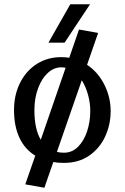

<svg xmlns="http://www.w3.org/2000/svg" viewBox="-20 -773 587 904"><path d="M404 -753H311L208 -572H284ZM390 -468 442 -618 352 -634 306 -501Q288 -504 268 -504Q204 -504 153.5 -472Q103 -440 74.5 -383Q46 -326 46 -255Q46 -179 71.5 -124.5Q97 -70 146 -40L99 95L189 111L231 -10Q252 -6 281 -6Q350 -6 399.5 -40Q449 -74 475 -130Q501 -186 501 -250Q501 -315 471.5 -374Q442 -433 390 -468ZM172 -115Q142 -165 142 -255Q142 -310 159 -356.5Q176 -403 205 -429.5Q234 -456 268 -456Q277 -456 289 -454ZM405 -250Q405 -201 390.5 -156Q376 -111 348 -82.5Q320 -54 281 -54Q261 -54 248 -58L365 -395Q384 -365 394.5 -326.5Q405 -288 405 -250Z"/></svg>

Font: LXGW Marker Gothic
Style: Regular
Weight: 400
Version: Version 1.001